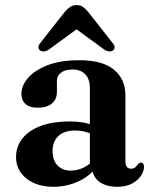

<svg xmlns="http://www.w3.org/2000/svg" viewBox="-20 -721 600 754"><path d="M342.5 -63.5V-74L333 -76V-374.5Q333 -409.5 315.2 -428.8Q297.5 -448 265 -448Q235.5 -448 219.5 -435.5Q203.5 -423 203.5 -404.5V-360.5Q203.5 -330.5 183.5 -314.2Q163.5 -298 127 -298Q96 -298 80 -312.8Q64 -327.5 64 -353Q64 -384.5 90 -414.8Q116 -445 166.5 -464.8Q217 -484.5 291 -484.5Q383 -484.5 427.8 -447.2Q472.5 -410 472.5 -346.5V-86.5Q472.5 -72.5 478.2 -65.5Q484 -58.5 494.5 -58.5Q505.5 -58.5 511 -63.8Q516.5 -69 520.5 -74.5Q523 -78 526 -80.2Q529 -82.5 533.5 -82.5Q539.5 -82.5 542.5 -78Q545.5 -73.5 545.5 -66Q545.5 -49 533.8 -31Q522 -13 498.8 -0.2Q475.5 12.5 440.5 12.5Q396 12.5 369.2 -7.8Q342.5 -28 342.5 -63.5ZM43 -104.5Q43 -167 98.8 -205.5Q154.5 -244 254.5 -244Q287 -244 313.2 -238.5Q339.5 -233 358.5 -223.5L347.5 -191.5Q330.5 -199.5 312.8 -204Q295 -208.5 274.5 -208.5Q233 -208.5 209.8 -187.2Q186.5 -166 186.5 -128.5Q186.5 -91 206.2 -71Q226 -51 257.5 -51Q284.5 -51 309.2 -63.2Q334 -75.5 351 -97.5L362 -69Q334.5 -30 288.2 -8.8Q242 12.5 190 12.5Q124.5 12.5 83.8 -20Q43 -52.5 43 -104.5ZM310.5 -627.5H251L390 -526Q400 -519.5 409.2 -519.2Q418.5 -519 424.5 -523.5Q430 -528 430 -535.8Q430 -543.5 422 -552.5L326 -674.5Q315 -687.5 305.2 -694.2Q295.5 -701 281 -701Q266.5 -701 256 -694.2Q245.5 -687.5 234.5 -674.5L138.5 -552.5Q131 -543.5 131 -535.8Q131 -528 136.5 -523.5Q142.5 -519 152 -519.2Q161.5 -519.5 171 -526Z"/></svg>

Font: Fraunces SemiBold
Style: Regular
Weight: 600
Version: Version 1.000;[b76b70a41]